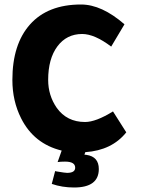

<svg xmlns="http://www.w3.org/2000/svg" viewBox="-20 -665 630 853"><path d="M236 55 254 4Q131 -26 74 -139Q35 -216 35 -310Q35 -468 113 -556Q192 -645 340 -645Q432 -645 533 -557L474 -458Q400 -514 345 -514Q276 -514 235 -459Q194 -404 194 -310Q194 -241 232 -186Q277 -123 358 -123Q406 -123 482 -170L541 -77Q477 3 359 11L355 22L364 23Q419 31 419 86Q419 168 309 168Q256 168 210 152L225 95Q227 96 233 97H234Q269 103 278 103Q314 103 314 80Q314 53 269 53Q250 53 236 55Z"/></svg>

Font: Tajawal Black
Style: Regular
Weight: 900
Designer: Boutros Fonts
Foundry: Created by Boutros International 2017
Version: Version 1.700